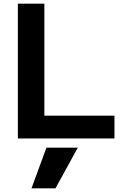

<svg xmlns="http://www.w3.org/2000/svg" viewBox="-20 -750 673 1040"><path d="M280.6 270H150.7L231.4 50H401.3ZM76.7 0V-730H220.3V-123.3H600V0Z"/></svg>

Font: M PLUS 2 Thin
Style: Regular
Weight: 100
Designer: Coji Morishita
Foundry: UNDERFOREST DESIGN
Version: Version 1.001